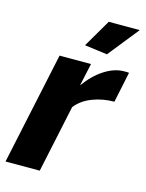

<svg xmlns="http://www.w3.org/2000/svg" viewBox="-122 -798 658 867"><g transform="rotate(15 207.5 -365.0)"><path d="M102 -525H249L226 -419Q264 -472 310.5 -502Q357 -532 402 -532Q413 -532 417.5 -532Q422 -532 425 -531L395 -388Q341 -388 293 -369.5Q245 -351 217 -315L150 0H-10ZM307 -586 201 -600 277 -730H422Z"/></g></svg>

Font: Raleway Thin ExtraBold
Style: Italic
Weight: 800
Italic angle: -12°
Version: Version 4.026